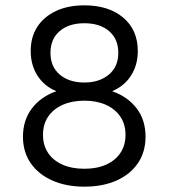

<svg xmlns="http://www.w3.org/2000/svg" viewBox="-20 -689 631 719"><path d="M296 -669Q387 -669 441.5 -623Q496 -577 496 -498Q496 -446 471 -406.5Q446 -367 401 -348V-347Q458 -327 491.5 -283.5Q525 -240 525 -177Q525 -120 496.5 -78Q468 -36 416.5 -13Q365 10 296 10Q228 10 176 -13Q124 -36 95 -78Q66 -120 66 -177Q66 -239 99.5 -283Q133 -327 190 -347V-348Q146 -366 120.5 -405.5Q95 -445 95 -498Q95 -551 120 -589Q145 -627 190 -648Q235 -669 296 -669ZM296 -602Q238 -602 203.5 -572.5Q169 -543 169 -491Q169 -439 204 -409.5Q239 -380 296 -380Q352 -380 387.5 -409.5Q423 -439 423 -491Q423 -543 388.5 -572.5Q354 -602 296 -602ZM296 -57Q343 -57 377.5 -72.5Q412 -88 431 -116.5Q450 -145 450 -184Q450 -224 430.5 -252.5Q411 -281 376.5 -296.5Q342 -312 296 -312Q250 -312 215 -296.5Q180 -281 160.5 -252.5Q141 -224 141 -184Q141 -145 160 -116.5Q179 -88 214 -72.5Q249 -57 296 -57Z"/></svg>

Font: Kantumruy Pro
Style: Regular
Weight: 400
Designer: Sovichet Tep
Foundry: Sovichet Tep
Version: Version 1.002